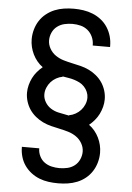

<svg xmlns="http://www.w3.org/2000/svg" viewBox="-63 -869 725 1058"><g transform="rotate(5 300.0 -340.0)"><path d="M299 143Q272 143 246 139.5Q220 136 195.5 126.5Q171 117 149.5 100.5Q128 84 113 62.5Q98 41 90.5 15Q83 -11 83 -37Q83 -38 83 -38.5Q83 -39 83 -40H179Q179 -39 179 -39Q179 -39 179 -38Q179 -17 189 3.5Q199 24 216.5 36.5Q234 49 255.5 54Q277 59 299 59Q321 59 343 54Q365 49 382.5 35.5Q400 22 409.5 1Q419 -20 419 -42Q419 -66 406.5 -88Q394 -110 373.5 -124Q353 -138 329.5 -145Q306 -152 282 -157Q258 -162 234 -168Q210 -174 188 -184.5Q166 -195 146.5 -211Q127 -227 113.5 -247Q100 -267 92.5 -291Q85 -315 85 -340Q85 -361 90.5 -382Q96 -403 105.5 -422Q115 -441 129 -457.5Q143 -474 159 -487Q142 -499 128 -516Q114 -533 104.5 -552.5Q95 -572 90 -593Q85 -614 85 -636Q85 -663 92.5 -689.5Q100 -716 114.5 -738.5Q129 -761 150.5 -778Q172 -795 196.5 -805Q221 -815 248 -819Q275 -823 302 -823Q329 -823 355.5 -819Q382 -815 407 -805Q432 -795 453.5 -778Q475 -761 489.5 -738.5Q504 -716 511.5 -690Q519 -664 519 -637Q519 -635 519 -633.5Q519 -632 519 -630H423Q423 -631 423 -632Q423 -633 423 -634Q423 -656 413.5 -677.5Q404 -699 386.5 -713.5Q369 -728 347 -733.5Q325 -739 302 -739Q280 -739 258 -734Q236 -729 218 -715.5Q200 -702 190.5 -681Q181 -660 181 -638Q181 -614 193.5 -592Q206 -570 226.5 -556Q247 -542 270.5 -535Q294 -528 318 -523Q342 -518 366 -512Q390 -506 412 -495.5Q434 -485 453.5 -469Q473 -453 486.5 -433Q500 -413 507.5 -389Q515 -365 515 -340Q515 -319 509.5 -298Q504 -277 494.5 -258Q485 -239 471 -222.5Q457 -206 441 -193Q458 -181 472 -164Q486 -147 495.5 -127.5Q505 -108 510 -87Q515 -66 515 -44Q515 -17 507.5 9.5Q500 36 485.5 58.5Q471 81 450 98Q429 115 404 125Q379 135 352.5 139Q326 143 299 143ZM327 -234V-236Q345 -239 362 -248.5Q379 -258 391.5 -272Q404 -286 411.5 -304Q419 -322 419 -341Q419 -357 412.5 -372.5Q406 -388 394.5 -400.5Q383 -413 368.5 -420.5Q354 -428 338 -433Q322 -438 305.5 -440.5Q289 -443 273 -446V-444Q255 -441 238 -431.5Q221 -422 208.5 -408Q196 -394 188.5 -376Q181 -358 181 -339Q181 -317 193 -296.5Q205 -276 224.5 -263.5Q244 -251 266.5 -246Q289 -241 311 -237Q315 -236 319 -235.5Q323 -235 327 -234Z"/></g></svg>

Font: Iosevka Curly Medium Extended
Style: Regular
Weight: 500
Width: 7
Monospace: yes
Designer: Belleve Invis
Foundry: Belleve Invis
Version: Version 11.1.0; ttfautohint (v1.8.3)